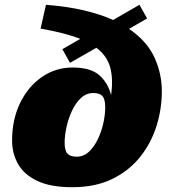

<svg xmlns="http://www.w3.org/2000/svg" viewBox="-20 -767 720 802"><path d="M272.5 -504.5 240.5 -561.5 315 -604.5Q253 -629.5 149.5 -647.5L172 -747Q260.5 -740 330 -723.8Q399.5 -707.5 452.5 -683.5L562.5 -747L594.5 -690L519 -646.5Q593.5 -595.5 624.8 -527.8Q656 -460 656 -386Q656 -312 633.8 -240.8Q611.5 -169.5 565.5 -111.8Q519.5 -54 449 -19.5Q378.5 15 282 15Q191.5 15 136 -11.2Q80.5 -37.5 55.5 -81.8Q30.5 -126 30.5 -180Q30.5 -268 64 -336.8Q97.5 -405.5 154.8 -445.2Q212 -485 283 -485Q358.5 -485 395 -452.8Q431.5 -420.5 444 -369.5Q453.5 -437.5 440.2 -485.8Q427 -534 382.5 -567.5ZM300 -112.5Q329.5 -112.5 351.8 -133.5Q374 -154.5 389.2 -186.8Q404.5 -219 412 -254.2Q419.5 -289.5 419.5 -318.5Q419.5 -352.5 408 -365.5Q396.5 -378.5 370 -378.5Q340.5 -378.5 318 -357.5Q295.5 -336.5 280.5 -304Q265.5 -271.5 257.8 -236Q250 -200.5 250 -171.5Q250 -138 261.8 -125.2Q273.5 -112.5 300 -112.5Z"/></svg>

Font: Newsreader Caption ExtraBold
Style: Italic
Weight: 800
Italic angle: -17°
Designer: Hugues Gentile
Foundry: Production Type
Version: Version 1.001